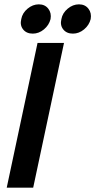

<svg xmlns="http://www.w3.org/2000/svg" viewBox="-20 -865 439 885"><path d="M11 0 153 -667H275L133 0ZM131 -710Q102 -710 86.5 -729.5Q71 -749 78 -777Q83 -805 107 -825Q131 -845 159 -845Q187 -845 202.5 -825Q218 -805 213 -777Q206 -749 182.5 -729.5Q159 -710 131 -710ZM316 -710Q287 -710 271.5 -729.5Q256 -749 263 -777Q268 -805 292 -825Q316 -845 344 -845Q372 -845 387.5 -825Q403 -805 398 -777Q391 -749 367.5 -729.5Q344 -710 316 -710Z"/></svg>

Font: Epunda Sans SemiBold
Style: Italic
Weight: 600
Italic angle: -12.0243°
Designer: Simon Atzbach
Foundry: typofactur
Version: Version 2.204; ttfautohint (v1.8.4.7-5d5b)